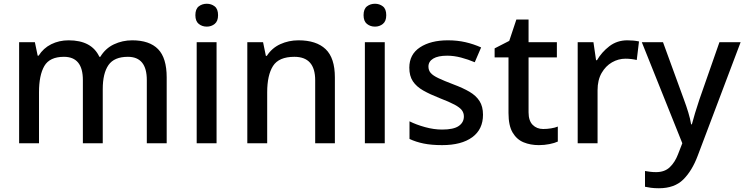

<svg xmlns="http://www.w3.org/2000/svg" viewBox="-20 -764 3970 1024"><path d="M685 -549Q777 -549 823 -502Q869 -455 869 -351V0H763V-337Q763 -461 662 -461Q589 -461 558.5 -417Q528 -373 528 -289V0H422V-337Q422 -461 321 -461Q245 -461 216.5 -412Q188 -363 188 -272V0H82V-539H166L181 -467H186Q211 -507 253 -528Q295 -549 346 -549Q469 -549 510 -461H515Q542 -506 587.5 -527.5Q633 -549 685 -549Z M1083 -744Q1107 -744 1125 -730Q1143 -716 1143 -683Q1143 -651 1125 -636.5Q1107 -622 1083 -622Q1058 -622 1040 -636.5Q1022 -651 1022 -683Q1022 -716 1040 -730Q1058 -744 1083 -744ZM1135 -539V0H1029V-539Z M1572 -549Q1667 -549 1716.5 -502Q1766 -455 1766 -351V0H1661V-336Q1661 -461 1550 -461Q1467 -461 1436 -412Q1405 -363 1405 -272V0H1299V-539H1383L1398 -466H1403Q1430 -508 1475 -528.5Q1520 -549 1572 -549Z M1980 -744Q2004 -744 2022 -730Q2040 -716 2040 -683Q2040 -651 2022 -636.5Q2004 -622 1980 -622Q1955 -622 1937 -636.5Q1919 -651 1919 -683Q1919 -716 1937 -730Q1955 -744 1980 -744ZM2032 -539V0H1926V-539Z M2556 -152Q2556 -74 2498.5 -32Q2441 10 2338 10Q2281 10 2239.5 1.5Q2198 -7 2164 -23V-117Q2200 -99 2247 -86Q2294 -73 2338 -73Q2399 -73 2426.5 -92Q2454 -111 2454 -143Q2454 -162 2443 -176.5Q2432 -191 2404 -206Q2376 -221 2324 -241Q2273 -261 2237 -281.5Q2201 -302 2182 -330.5Q2163 -359 2163 -403Q2163 -474 2220 -511.5Q2277 -549 2369 -549Q2419 -549 2462.5 -539Q2506 -529 2546 -511L2512 -432Q2477 -447 2439 -457Q2401 -467 2365 -467Q2316 -467 2290.5 -451.5Q2265 -436 2265 -409Q2265 -389 2277 -375Q2289 -361 2318.5 -347Q2348 -333 2398 -314Q2449 -295 2484 -274.5Q2519 -254 2537.5 -225Q2556 -196 2556 -152Z M2877 -76Q2898 -76 2919.5 -79.5Q2941 -83 2955 -89V-9Q2938 -1 2910.5 4.5Q2883 10 2854 10Q2809 10 2772.5 -5Q2736 -20 2714 -57Q2692 -94 2692 -161V-458H2618V-506L2696 -546L2734 -660H2799V-539H2950V-458H2799V-165Q2799 -120 2821 -98Q2843 -76 2877 -76Z M3326 -549Q3360 -549 3388 -543L3376 -444Q3364 -447 3348 -449Q3332 -451 3316 -451Q3278 -451 3244 -431.5Q3210 -412 3188.5 -374.5Q3167 -337 3167 -283V0H3061V-539H3145L3159 -443H3164Q3189 -486 3230 -517.5Q3271 -549 3326 -549Z M3403 -539H3516L3628 -232Q3641 -197 3651 -164Q3661 -131 3666 -101H3670Q3676 -125 3687 -161Q3698 -197 3710 -233L3817 -539H3930L3701 67Q3671 147 3624 193.5Q3577 240 3494 240Q3470 240 3451.5 237.5Q3433 235 3420 232V148Q3431 150 3446.5 152Q3462 154 3479 154Q3525 154 3552.5 127.5Q3580 101 3596 59L3619 0Z"/></svg>

Font: Noto Sans Myanmar UI Medium
Style: Regular
Weight: 500
Designer: Monotype Design Team
Foundry: Monotype Imaging Inc.
Version: Version 2.103; ttfautohint (v1.8.4.7-5d5b)